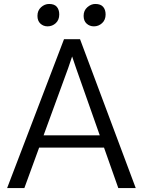

<svg xmlns="http://www.w3.org/2000/svg" viewBox="-20 -949 720 969"><path d="M103 0H16L303 -751H384L665 0H577L505 -204H177.5ZM324 -605 200 -266H483.5L364 -605L344 -664ZM220 -816Q199 -816 184 -829.8Q169 -843.5 169 -869Q169 -896 187.2 -912.5Q205.5 -929 228 -929Q254.5 -929 266.8 -914.5Q279 -900 279 -876Q279 -848.5 261.5 -832.2Q244 -816 220 -816ZM454 -816Q432.5 -816 417.2 -829.8Q402 -843.5 402 -869Q402 -896 420.8 -912.5Q439.5 -929 461 -929Q488 -929 500.5 -914.5Q513 -900 513 -876Q513 -848.5 495.2 -832.2Q477.5 -816 454 -816Z"/></svg>

Font: Merriweather Sans Light
Style: Regular
Weight: 300
Designer: Eben Sorkin
Foundry: Eben Sorkin
Version: Version 2.001; ttfautohint (v1.8.3)